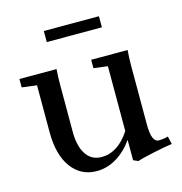

<svg xmlns="http://www.w3.org/2000/svg" viewBox="-97 -706 769 810"><g transform="rotate(-15 288.0 -301.5)"><path d="M165.5 -569.3V-617.7H406.2V-569.3ZM229.5 11.2Q160.6 11.2 119.6 -44.2Q78.6 -99.6 78.6 -199.2V-403.8L13.7 -412.1V-448.7H175.8Q173.3 -414.6 173.3 -383.8V-174.8Q173.3 -112.3 196.8 -76.7Q220.2 -41 264.6 -41Q335.9 -41 388.2 -121.1V-404.3L327.1 -412.1V-448.7H486.3Q483.4 -416 483.4 -383.8V-123Q483.4 -46.4 515.1 -46.4Q536.1 -46.4 555.7 -52.2L563.5 -17.6Q533.2 -13.7 480.5 -2.4Q427.7 8.8 409.2 15.6L388.2 6.3V-82.5Q356.4 -37.6 315.4 -13.2Q274.4 11.2 229.5 11.2Z"/></g></svg>

Font: Elstob 8pt Medium
Style: Regular
Weight: 500
Designer: Peter S. Baker
Version: Version 1.015